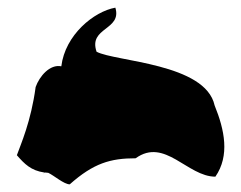

<svg xmlns="http://www.w3.org/2000/svg" viewBox="-20 -719 629 501"><path d="M24 -314C44 -291 61 -274 95 -269C95 -267 94 -266 94 -264C94 -267 95 -268 96 -269C99 -269 103 -268 106 -268C121 -261 147 -238 162 -238C224 -293 268 -306 334 -306C410 -361 469 -258 542 -258C580 -313 566 -380 540 -444C516 -554 281 -558 232 -584C210 -648 299 -640 281 -699C225 -689 150 -628 140 -546C110 -552 83 -520 73 -492C61 -402 34 -342 24 -314Z"/></svg>

Font: Alpina
Style: Regular
Weight: 400
Version: Version 0.9